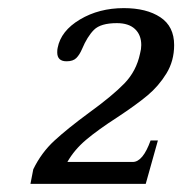

<svg xmlns="http://www.w3.org/2000/svg" viewBox="-20 -728 449 473"><path d="M62 -311Q82 -352 114 -381.5Q146 -411 199 -450Q257 -492 286.5 -522.5Q316 -553 325 -596Q328 -607 328 -617Q328 -642 312.5 -656.5Q297 -671 268 -671Q228 -671 211.5 -654.5Q195 -638 182 -607Q176 -593 168 -585Q160 -577 144 -577Q121 -577 121 -599Q121 -606 122 -610Q130 -652 177 -680Q224 -708 285 -708Q341 -708 375 -685.5Q409 -663 409 -617Q409 -578 390 -547Q371 -516 343.5 -493Q316 -470 269 -439Q221 -408 192 -383.5Q163 -359 146 -329H307Q332 -329 351 -382H369L339 -275H55Z"/></svg>

Font: Taviraj
Style: Italic
Weight: 400
Italic angle: -12°
Designer: Katatrad Team
Foundry: CadsonDemak
Version: Version 1.001